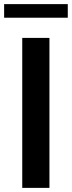

<svg xmlns="http://www.w3.org/2000/svg" viewBox="-36 -912 349 932"><path d="M204 -728H72V0H204ZM-16 -826H293V-892H-16Z"/></svg>

Font: Wafeq Semi Bold
Style: Regular
Weight: 600
Designer: Rasmus Andersson & Azza Alameddine
Foundry: Google & TypeTogether
Version: Version 3.000;January 28, 2025;FontCreator 15.0.0.3014 64-bi